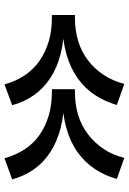

<svg xmlns="http://www.w3.org/2000/svg" viewBox="124 -676 586 875"><g transform="rotate(-90 417.5 -238.0)"><path d="M473 35 377 1Q393 -54 423 -99.5Q453 -145 499.5 -178Q546 -211 609.5 -229Q673 -247 753 -247V-239Q672 -239 608.5 -255.5Q545 -272 498.5 -303Q452 -334 421.5 -377.5Q391 -421 376 -476L471 -511Q485 -459 512.5 -418.5Q540 -378 579 -351Q618 -324 666.5 -309.5Q715 -295 773 -295H787V-190H774Q717 -190 668 -175Q619 -160 580 -130Q541 -100 514 -59Q487 -18 473 35ZM136 35 40 1Q55 -54 85.5 -99.5Q116 -145 162 -178Q208 -211 271.5 -229Q335 -247 415 -247V-239Q334 -239 271 -255.5Q208 -272 161 -303Q114 -334 83.5 -377.5Q53 -421 38 -476L134 -511Q149 -459 175.5 -418.5Q202 -378 241 -351Q280 -324 329 -309.5Q378 -295 436 -295H449V-190H436Q379 -190 330.5 -175Q282 -160 243 -130Q204 -100 176.5 -59Q149 -18 136 35Z"/></g></svg>

Font: BioRhyme ExtraBold
Style: Bold
Weight: 700
Version: Version 1.600;gftools[0.9.33]